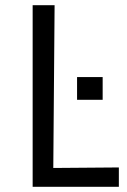

<svg xmlns="http://www.w3.org/2000/svg" viewBox="-20 -715 486 735"><path d="M105 0V-695H189L184 -72L435 -74V0ZM275 -333V-420H373V-333Z"/></svg>

Font: Ruda
Style: Regular
Weight: 400
Designer: Mariela Monsalve and Angelina Sanchez
Foundry: Mariela Monsalve and Angelina Sanchez
Version: Version 2.000